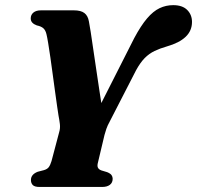

<svg xmlns="http://www.w3.org/2000/svg" viewBox="-20 -741 781 761"><path d="M345.6 -261.5 512 -589.9Q538.5 -639.5 562.9 -668.1Q587.3 -696.7 612.5 -708.6Q637.8 -720.6 666.4 -720.6Q703.1 -720.6 722 -701.6Q741 -682.6 741 -654Q741 -619 715.7 -595Q690.4 -571 641.7 -557.1Q614.1 -549.2 592.6 -538.9Q571.1 -528.6 553.5 -510.8Q536 -493 519.3 -462.5L415.7 -260.9Q406 -243.4 401.6 -230.4Q397.2 -217.4 394.2 -206.2L368.3 -97.2Q364.6 -83.9 368.1 -76.5Q371.7 -69.2 382 -65.5L404.9 -58.6Q418 -53.1 422.3 -46.6Q426.6 -40.1 426.6 -32.5Q426.6 -16.9 415.4 -8.4Q404.3 0 385.3 0H136.8Q117.5 0 110.1 -7.4Q102.6 -14.9 102.6 -27.7Q102.6 -49.7 129.4 -60.2L153.9 -66.6Q167.1 -70.3 173.3 -78.5Q179.4 -86.7 184.2 -102.6L214.5 -217Q219.3 -232.6 217.3 -249.5Q215.2 -266.4 211.9 -283.2Q210.1 -293.7 206.6 -318.3Q203.1 -342.9 198.5 -376.1Q193.9 -409.3 189.1 -445.1Q184.3 -480.9 179.6 -513.8Q174.8 -546.7 170.8 -571.1Q166.7 -595.5 164.2 -605.3Q160.6 -620.9 152 -628.8Q143.3 -636.7 125.9 -640.3Q114.5 -644.5 108.2 -651.1Q101.9 -657.7 101.8 -667.8Q101.7 -682.2 112.3 -691.1Q122.9 -700 142.2 -700H273.1Q300.5 -700 314.4 -689.4Q328.4 -678.9 332.4 -656Q335.1 -643.6 339.6 -613.8Q344.1 -584.1 349.9 -544.2Q355.7 -504.4 362.2 -461Q368.7 -417.6 374.7 -377.3Q380.7 -337 385.7 -306.2Q390.8 -275.4 394 -261.4Z"/></svg>

Font: Fraunces
Style: Italic
Weight: 900
Italic angle: -16°
Version: Version 1.000;[0bf87f6ff]